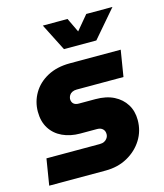

<svg xmlns="http://www.w3.org/2000/svg" viewBox="-107 -791 744 871"><g transform="rotate(-15 265.0 -355.5)"><path d="M16 -1 36 -124H286Q299 -124 308 -128.5Q317 -133 322.5 -141.5Q328 -150 328 -160Q328 -175 318.5 -184Q309 -193 292 -193H213Q167 -193 130.5 -210Q94 -227 73.5 -259.5Q53 -292 53 -338Q53 -385 76.5 -425Q100 -465 144.5 -489Q189 -513 250 -513H489L469 -390H249Q237 -390 228 -385.5Q219 -381 214.5 -373.5Q210 -366 209 -357Q209 -342 217.5 -334Q226 -326 242 -326H320Q371 -326 406.5 -308Q442 -290 461.5 -258.5Q481 -227 481 -185Q481 -134 455 -92.5Q429 -51 384 -26Q339 -1 281 -1ZM241 -582 176 -710H292L324 -643L380 -710H503L393 -582Z"/></g></svg>

Font: MuseoModerno
Style: Bold Italic
Weight: 700
Italic angle: -9°
Designer: Pablo Cosgaya, Héctor Gatti, Marcela Romero, and the Authors of The MuseoModerno Project.
Foundry: Omnibus-Type Team
Version: Version 1.003